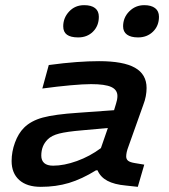

<svg xmlns="http://www.w3.org/2000/svg" viewBox="-20 -717 654 744"><path d="M535 -310 478 -150Q473 -137 471 -127.5Q469 -118 469 -111Q469 -100 476.5 -94Q484 -88 503 -85L539 -79L514 7L468 2Q423 -2 396 -16.5Q369 -31 358 -57H352Q297 -23 247 -8Q197 7 138 7Q84 7 54.5 -19.5Q25 -46 25 -93Q25 -129 38 -164.5Q51 -200 73 -222Q100 -249 146 -261.5Q192 -274 283 -280L422 -290Q432 -322 433.5 -330Q435 -338 435 -345Q435 -369 411 -380Q387 -391 333 -391Q303 -391 253 -386.5Q203 -382 144 -374L169 -465Q228 -473 276 -476.5Q324 -480 364 -480Q458 -480 503 -454.5Q548 -429 548 -376Q548 -361 545 -344.5Q542 -328 535 -310ZM140 -114Q140 -95 151.5 -85Q163 -75 186 -75Q228 -75 278 -93Q328 -111 371 -143L398 -221L298 -212Q239 -207 209.5 -199.5Q180 -192 165 -177Q152 -164 146 -148.5Q140 -133 140 -114ZM363 -652Q363 -617 340.5 -594.5Q318 -572 283 -572Q254 -572 239.5 -582.5Q225 -593 225 -615Q225 -648 248 -672.5Q271 -697 306 -697Q334 -697 348.5 -685.5Q363 -674 363 -652ZM596 -652Q596 -617 573 -594.5Q550 -572 515 -572Q487 -572 472 -583Q457 -594 457 -615Q457 -649 481 -673Q505 -697 539 -697Q566 -697 581 -685.5Q596 -674 596 -652Z"/></svg>

Font: Intel One Mono Medium
Style: Italic
Weight: 500
Italic angle: -16°
Monospace: yes
Designer: Fred Shallcrass
Foundry: Frere-Jones Type LLC
Version: Version 1.400;hotconv 1.1.0;makeotfexe 2.6.0;FJTRelease1.4